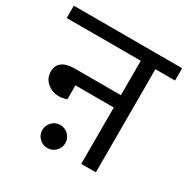

<svg xmlns="http://www.w3.org/2000/svg" viewBox="-172 -782 912 932"><g transform="rotate(30 283.5 -315.5)"><path d="M587 -647V-578H477V0H395V-316H180V-238Q125 -219 84 -244Q43 -269 43 -314Q43 -385 138 -385H395V-578H-20V-647ZM213 -113Q240 -113 259 -94Q278 -75 278 -48Q278 -22 259 -3Q240 16 213 16Q187 16 168 -3Q149 -22 149 -48Q149 -75 168 -94Q187 -113 213 -113Z"/></g></svg>

Font: Martel Sans
Style: Regular
Weight: 400
Designer: Dan Reynolds and Mathieu Réguer
Foundry: Dan Reynolds and Mathieu Réguer
Version: Version 1.001;PS 001.001;hotconv 1.0.70;makeotf.lib2.5.58329